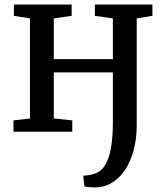

<svg xmlns="http://www.w3.org/2000/svg" viewBox="-20 -575 724 838"><path d="M393.6 243.1Q381.8 243.1 368.3 241.7Q354.9 240.4 348.3 238.7L343.3 191.7Q353.2 191.7 369.4 189Q385.6 186.4 398.4 180.9Q426.2 169.7 442.4 139.4Q458.5 109 465.5 63.3Q472.6 17.7 472.6 -39.5V-259.1H214.9V-57.9L295.5 -49.6V0H38.8V-49.6L110.8 -57.9V-494.7L40.6 -505.9V-555.3H292.7V-505.9L214.9 -494.7V-316.9H472.6V-494.7L394.1 -505.9V-555.3H645.2V-505.9L576.7 -494.7V-28.8Q576.7 30 563.6 79.7Q550.4 129.4 526.2 165.9Q501.9 202.4 468.2 222.7Q434.6 243.1 393.6 243.1Z"/></svg>

Font: Merriweather Light
Style: Regular
Weight: 300
Designer: Eben Sorkin
Foundry: Eben Sorkin
Version: Version 2.100